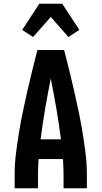

<svg xmlns="http://www.w3.org/2000/svg" viewBox="-20 -1001 540 1021"><path d="M58 0V-74Q58 -130 65 -185.5Q72 -241 81 -296.5Q90 -352 101.5 -407Q113 -462 125.5 -517Q138 -572 151.5 -626.5Q165 -681 179 -735H321Q335 -681 348.5 -626.5Q362 -572 374.5 -517Q387 -462 398.5 -407Q410 -352 419 -296.5Q428 -241 435 -185.5Q442 -130 442 -74V0H318V-74Q318 -94 317 -114.5Q316 -135 315 -155H185Q184 -135 183 -114.5Q182 -94 182 -74V0ZM304 -260Q294 -341 280 -422Q266 -503 250 -583Q234 -503 220 -422Q206 -341 196 -260ZM344 -804 250 -911 156 -804 98 -842 189 -981H311L402 -842Z"/></svg>

Font: Iosevka Term Curly Extrabold
Style: Regular
Weight: 800
Designer: Belleve Invis
Foundry: Belleve Invis
Version: Version 32.3.0